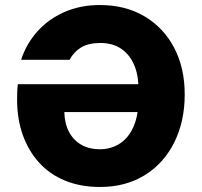

<svg xmlns="http://www.w3.org/2000/svg" viewBox="-20 -732 803 764"><path d="M378 12Q301 12 239.5 -13Q178 -38 135.5 -85Q93 -132 70.5 -195.5Q48 -259 48 -335Q48 -349 48.5 -365Q49 -381 51 -397H580V-286H236Q237 -240 255 -206.5Q273 -173 304.5 -155.5Q336 -138 377 -138Q409 -138 437 -150Q465 -162 486 -186.5Q507 -211 519 -248.5Q531 -286 531 -337V-379Q531 -435 513 -475.5Q495 -516 461.5 -538.5Q428 -561 379 -561Q332 -561 302.5 -543Q273 -525 257 -494H64Q84 -556 127.5 -605.5Q171 -655 235 -683.5Q299 -712 377 -712Q479 -712 555 -667Q631 -622 673 -542Q715 -462 715 -356Q715 -249 673.5 -165.5Q632 -82 556 -35Q480 12 378 12Z"/></svg>

Font: DM Sans 10pt Black
Style: Regular
Weight: 900
Version: Version 4.004;gftools[0.9.30]